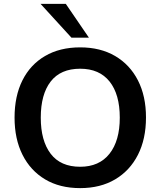

<svg xmlns="http://www.w3.org/2000/svg" viewBox="-20 -959 827 989"><path d="M55 -353Q55 -464 95.5 -545Q136 -626 212 -670.5Q288 -715 393 -715Q497 -715 573 -670.5Q649 -626 690.5 -545Q732 -464 732 -354Q732 -243 690.5 -161.5Q649 -80 573 -35Q497 10 393 10Q288 10 212.5 -35Q137 -80 96 -161.5Q55 -243 55 -353ZM190 -353Q190 -234 241 -167Q292 -100 393 -100Q491 -100 544 -167Q597 -234 597 -353Q597 -473 544.5 -539Q492 -605 393 -605Q292 -605 241 -539Q190 -473 190 -353ZM348 -765 189 -939H319L438 -765Z"/></svg>

Font: MulishBold
Style: Bold
Weight: 700
Designer: Vernon Adams
Foundry: Vernon Adams
Version: Version 3.602; ttfautohint (v1.8.3)